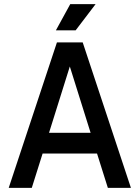

<svg xmlns="http://www.w3.org/2000/svg" viewBox="-20 -904 672 924"><path d="M22 0H133L185 -165H447L499 0H610L378 -700H254ZM216 -265 316 -584 416 -265ZM249 -758H344L440 -884H318Z"/></svg>

Font: Meta Space Medium
Style: Regular
Weight: 500
Designer: Meta Pool / Florian Karsten
Foundry: Meta Pool / Florian Karsten
Version: Version 2.000;Glyphs 3.1.1 (3137)